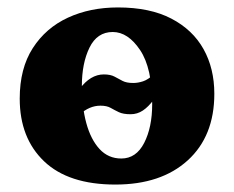

<svg xmlns="http://www.w3.org/2000/svg" viewBox="-20 -487 629 516"><path d="M290 9Q164 9 98.5 -53.5Q33 -116 33 -222Q33 -303 68 -357.5Q103 -412 162.5 -439.5Q222 -467 297 -467Q383 -467 440.5 -437Q498 -407 527 -355Q556 -303 556 -235Q556 -121 484.5 -56Q413 9 290 9ZM306 -61Q346 -61 367.5 -103Q389 -145 389 -207Q389 -304 356.5 -352.5Q324 -401 283 -401Q241 -401 220.5 -359Q200 -317 200 -256Q200 -200 212 -156Q224 -112 247.5 -86.5Q271 -61 306 -61ZM331 -180Q311 -180 299.5 -185.5Q288 -191 277.5 -197Q267 -203 250 -203Q220 -203 194 -179V-248Q223 -287 259 -287Q277 -287 288 -281Q299 -275 309.5 -269.5Q320 -264 338 -264Q351 -264 364.5 -268.5Q378 -273 393 -287V-219Q379 -200 364 -190Q349 -180 331 -180Z"/></svg>

Font: Vollkorn ExtraBold
Style: Regular
Weight: 800
Designer: Friedrich Althausen
Foundry: Friedrich Althausen
Version: Version 5.000; ttfautohint (v1.8.3)